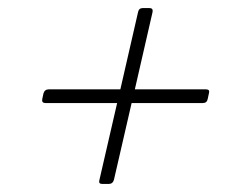

<svg xmlns="http://www.w3.org/2000/svg" viewBox="-20 -610 571 477"><path d="M234 -153Q224 -153 227 -163L271 -354H93Q83 -354 85 -364L88 -378Q91 -388 101 -388H279L323 -580Q325 -590 335 -590H351Q361 -590 359 -580L315 -388H492Q502 -388 499 -378L496 -364Q494 -354 484 -354H307L263 -163Q260 -153 250 -153Z"/></svg>

Font: Instrument Serif
Style: Italic
Weight: 400
Italic angle: -13°
Designer: Rodrigo Fuenzalida
Foundry: fragTYPE
Version: Version 1.000; ttfautohint (v1.8.4.7-5d5b);gftools[0.9.27]